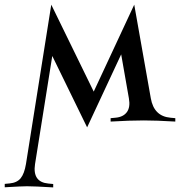

<svg xmlns="http://www.w3.org/2000/svg" viewBox="-56 -523 784 826"><path d="M347.2 -128.9 521.5 -502.9 592.8 -100.1Q606.4 -22.9 677.2 -16.6L698.2 -14.6V0Q616.7 -4.9 563 -4.9Q501.5 -4.9 419.9 0V-14.6L440.9 -16.6Q474.1 -19.5 489.7 -40.5Q505.4 -61.5 498.5 -100.1L465.3 -289.1L318.8 24.9L168.9 -282.2L94.7 183.1Q83 260.3 151.9 266.6L172.9 268.6V283.2Q91.3 278.3 60.1 278.3Q37.6 278.3 -35.6 282.7V268.1L-14.6 266.1Q17.1 263.2 33 243.7Q48.8 224.1 55.7 182.6L164.6 -502.9Z"/></svg>

Font: Flanker
Style: Regular
Weight: 400
Designer: Flanker
Foundry: Flanker
Version: Version 2.027